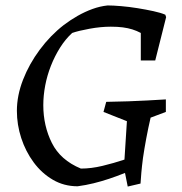

<svg xmlns="http://www.w3.org/2000/svg" viewBox="-20 -672 667 705"><path d="M449 13 439 -37Q409 -25 380.5 -15.5Q352 -6 323.5 1Q295 8 265 12Q215 12 174 -12Q133 -36 103.5 -76Q74 -116 58 -165Q42 -214 42 -265Q42 -321 64.5 -379Q87 -437 126 -489.5Q165 -542 214 -580Q239 -599 265.5 -614Q292 -629 319.5 -639Q347 -649 375 -652Q395 -652 424.5 -649.5Q454 -647 485 -642Q516 -637 543.5 -631Q571 -625 587 -618L590 -609L550 -450H497V-551Q482 -559 466 -564Q450 -569 431 -571.5Q412 -574 387 -574Q350 -574 309 -566.5Q268 -559 245 -551Q220 -528 200.5 -497Q181 -466 167 -430.5Q153 -395 146 -358Q139 -321 139 -286Q139 -210 170.5 -147Q202 -84 277 -53Q315 -53 356.5 -63Q398 -73 437 -86L446 -227L360 -261L370 -298Q415 -299 450.5 -300Q486 -301 519 -303Q552 -305 589 -307V-261L533 -240Q524 -201 517 -163.5Q510 -126 505 -92Q501 -61 499 -38Q497 -15 496 2Z"/></svg>

Font: Labrada
Style: Italic
Weight: 400
Italic angle: -7°
Designer: Mercedes Jáuregui
Foundry: Omnibus-Type Team
Version: Version 1.000